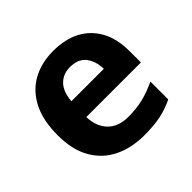

<svg xmlns="http://www.w3.org/2000/svg" viewBox="-142 -710 875 875"><g transform="rotate(-45 295.5 -273.0)"><path d="M303 -556Q379 -556 433.5 -527Q488 -498 518 -443Q548 -388 548 -308V-236H196Q198 -173 233.5 -137Q269 -101 332 -101Q385 -101 428 -111.5Q471 -122 517 -144V-29Q477 -9 432.5 0.5Q388 10 325 10Q243 10 180 -20.5Q117 -51 81 -113Q45 -175 45 -269Q45 -365 77.5 -428.5Q110 -492 168 -524Q226 -556 303 -556ZM304 -450Q261 -450 232.5 -422Q204 -394 199 -335H408Q407 -385 382 -417.5Q357 -450 304 -450Z"/></g></svg>

Font: Noto Sans Adlam Unjoined
Style: Bold
Weight: 700
Version: Version 3.001